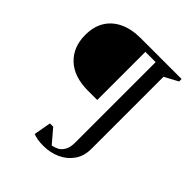

<svg xmlns="http://www.w3.org/2000/svg" viewBox="-209 -733 990 990"><g transform="rotate(45 286.0 -238.0)"><path d="M277 136Q248 136 231 132.5Q214 129 201 124L218 30H242L305 104Q322 101 339 92.5Q356 84 368 63.5Q380 43 380 8V-579H305V-228H237Q136 -228 80 -280.5Q24 -333 24 -422Q24 -482 49.5 -524Q75 -566 123 -589Q171 -612 240 -612H536V-594L462 -554V-28Q462 24 436 61Q410 98 367.5 117Q325 136 277 136Z"/></g></svg>

Font: Ancizar Serif Light
Style: Regular
Weight: 400
Version: Version 8.100